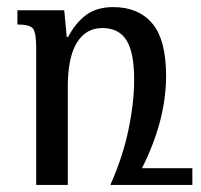

<svg xmlns="http://www.w3.org/2000/svg" viewBox="-20 -521 566 541"><path d="M299 -501Q370 -501 409 -455Q448 -409 448 -307Q448 -182 380 -47H522V0H291Q326 -79 342 -155.5Q358 -232 358 -297Q358 -373 336.5 -407.5Q315 -442 268 -442Q222 -442 196.5 -400.5Q171 -359 171 -276V0H82V-386Q82 -430 72.5 -441Q63 -452 29 -452V-492H161L168 -417H172Q193 -457 223 -479Q253 -501 299 -501Z"/></svg>

Font: Noto Serif Armenian Condensed Medium
Style: Regular
Weight: 500
Width: 3
Designer: Monotype Design Team
Foundry: Monotype Imaging Inc.
Version: Version 2.008; ttfautohint (v1.8.4.7-5d5b)